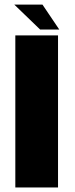

<svg xmlns="http://www.w3.org/2000/svg" viewBox="-20 -832 332 852"><path d="M48 0H237.5V-675H48ZM158 -701H243L168.5 -811.5H43.5Z"/></svg>

Font: Anybody SemiCondensed ExtraBold
Style: Regular
Weight: 800
Width: 4
Version: Version 1.113;gftools[0.9.25]